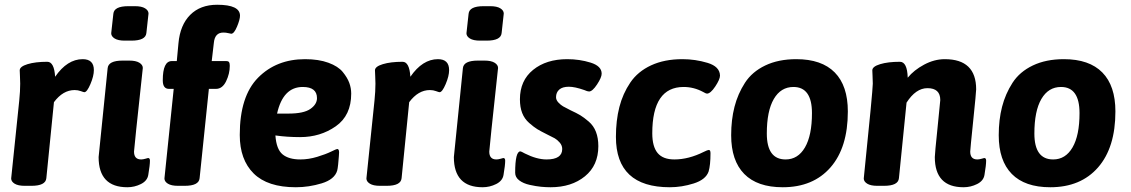

<svg xmlns="http://www.w3.org/2000/svg" viewBox="-20 -780 4759 808"><path d="M328 -531Q375 -531 375 -485Q375 -460 360.5 -426Q346 -392 335 -392Q332 -392 320 -396.5Q308 -401 294 -401Q245 -401 207 -350L175 -30Q172 2 112 2H84Q56 2 41.5 -7Q27 -16 27 -29L61 -357Q65 -396 65 -428Q65 -441 64 -459.5Q63 -478 63 -484Q63 -500 96 -510Q129 -520 179 -520Q208 -520 212 -457Q263 -531 328 -531Z M548 -754Q576 -754 590.5 -745Q605 -736 605 -723L596 -641Q593 -609 533 -609H505Q477 -609 462.5 -618Q448 -627 448 -640L457 -722Q460 -754 520 -754ZM524 -525Q552 -525 566.5 -516Q581 -507 581 -494Q544 -152 544 -142Q544 -109 574 -109Q582 -109 592 -112Q602 -115 603 -115Q611 -115 611 -104Q611 -85 604 -44Q600 -19 573 -5.5Q546 8 516 8Q395 8 395 -119L433 -493Q436 -525 496 -525Z M894 -760Q990 -760 990 -714Q990 -698 977.5 -668Q965 -638 953 -638Q951 -638 941 -640.5Q931 -643 920 -643Q884 -643 880 -600L871 -523H931Q941 -523 944 -518.5Q947 -514 947 -503Q947 -470 931.5 -438Q916 -406 889 -406H859L820 -30Q817 2 757 2H729Q701 2 686.5 -7Q672 -16 672 -29L711 -406H691Q665 -406 665 -442Q665 -523 703 -523H724L731 -598Q738 -675 780.5 -717.5Q823 -760 894 -760Z M1458 -386Q1458 -294 1393 -248.5Q1328 -203 1243 -203Q1188 -203 1139 -210Q1143 -152 1169 -130.5Q1195 -109 1244 -109Q1279 -109 1315 -120Q1351 -131 1373.5 -142Q1396 -153 1399 -153Q1407 -153 1407 -139Q1407 -138 1406 -122Q1405 -106 1403 -87.5Q1401 -69 1399 -62Q1388 -25 1334 -8.5Q1280 8 1225 8Q1106 8 1047.5 -50Q989 -108 989 -212Q989 -375 1066 -453Q1143 -531 1264 -531Q1321 -531 1362 -516Q1403 -501 1422.5 -477Q1442 -453 1450 -431Q1458 -409 1458 -386ZM1146 -302H1194Q1258 -302 1286 -321.5Q1314 -341 1314 -367Q1314 -414 1254 -414Q1171 -414 1146 -302Z M1823 -531Q1870 -531 1870 -485Q1870 -460 1855.5 -426Q1841 -392 1830 -392Q1827 -392 1815 -396.5Q1803 -401 1789 -401Q1740 -401 1702 -350L1670 -30Q1667 2 1607 2H1579Q1551 2 1536.5 -7Q1522 -16 1522 -29L1556 -357Q1560 -396 1560 -428Q1560 -441 1559 -459.5Q1558 -478 1558 -484Q1558 -500 1591 -510Q1624 -520 1674 -520Q1703 -520 1707 -457Q1758 -531 1823 -531Z M2043 -754Q2071 -754 2085.5 -745Q2100 -736 2100 -723L2091 -641Q2088 -609 2028 -609H2000Q1972 -609 1957.5 -618Q1943 -627 1943 -640L1952 -722Q1955 -754 2015 -754ZM2019 -525Q2047 -525 2061.5 -516Q2076 -507 2076 -494Q2039 -152 2039 -142Q2039 -109 2069 -109Q2077 -109 2087 -112Q2097 -115 2098 -115Q2106 -115 2106 -104Q2106 -85 2099 -44Q2095 -19 2068 -5.5Q2041 8 2011 8Q1890 8 1890 -119L1928 -493Q1931 -525 1991 -525Z M2367 -531Q2419 -531 2465.5 -516.5Q2512 -502 2512 -470Q2512 -454 2492.5 -424.5Q2473 -395 2459 -395Q2452 -395 2439 -401Q2399 -415 2374 -415Q2347 -415 2333.5 -403Q2320 -391 2320 -371Q2320 -359 2330 -348.5Q2340 -338 2349.5 -332.5Q2359 -327 2381 -316Q2407 -304 2422 -295Q2437 -286 2457.5 -268.5Q2478 -251 2488 -225Q2498 -199 2498 -165Q2498 -84 2441.5 -38Q2385 8 2297 8Q2278 8 2257 6Q2236 4 2209 -2Q2182 -8 2165 -21Q2148 -34 2148 -53Q2148 -143 2170 -143Q2173 -143 2189 -134Q2239 -109 2280 -109Q2346 -109 2346 -153Q2346 -168 2335.5 -180Q2325 -192 2314.5 -198Q2304 -204 2281 -215Q2255 -228 2241 -236.5Q2227 -245 2207 -262.5Q2187 -280 2177.5 -304.5Q2168 -329 2168 -362Q2168 -441 2223.5 -486Q2279 -531 2367 -531Z M2852 -531Q2906 -531 2957.5 -515.5Q3009 -500 3010 -462Q3010 -446 2990 -416Q2970 -386 2955 -386Q2951 -386 2939 -393Q2900 -414 2857 -414Q2725 -414 2725 -219Q2725 -163 2747.5 -136Q2770 -109 2818 -109Q2878 -109 2942 -141Q2958 -149 2963 -149Q2970 -149 2970 -135Q2970 -85 2962 -58Q2950 -24 2899.5 -8Q2849 8 2799 8Q2572 8 2572 -204Q2572 -273 2586.5 -329.5Q2601 -386 2632.5 -432.5Q2664 -479 2720 -505Q2776 -531 2852 -531Z M3331 -531Q3438 -531 3493 -475Q3548 -419 3548 -311Q3548 -159 3475 -75.5Q3402 8 3274 8Q3167 8 3112 -48Q3057 -104 3057 -211Q3057 -276 3071 -330.5Q3085 -385 3115 -431.5Q3145 -478 3200.5 -504.5Q3256 -531 3331 -531ZM3319 -414Q3266 -414 3236.5 -363.5Q3207 -313 3207 -218Q3207 -109 3286 -109Q3338 -109 3367.5 -159.5Q3397 -210 3397 -304Q3397 -414 3319 -414Z M4122 -115Q4130 -115 4130 -104Q4130 -85 4123 -44Q4119 -19 4092 -5.5Q4065 8 4035 8Q3914 8 3914 -119Q3914 -132 3925.5 -242.5Q3937 -353 3937 -359Q3937 -409 3883 -409Q3834 -409 3795 -348L3763 -30Q3760 2 3700 2H3672Q3644 2 3629.5 -7Q3615 -16 3615 -29Q3653 -400 3653 -428Q3653 -441 3652 -459.5Q3651 -478 3651 -484Q3651 -500 3684 -510Q3717 -520 3767 -520Q3798 -520 3800 -453Q3826 -485 3869 -508Q3912 -531 3956 -531Q4088 -531 4088 -404Q4088 -392 4075.5 -271Q4063 -150 4063 -142Q4063 -109 4093 -109Q4101 -109 4111 -112Q4121 -115 4122 -115Z M4457 -531Q4564 -531 4619 -475Q4674 -419 4674 -311Q4674 -159 4601 -75.5Q4528 8 4400 8Q4293 8 4238 -48Q4183 -104 4183 -211Q4183 -276 4197 -330.5Q4211 -385 4241 -431.5Q4271 -478 4326.5 -504.5Q4382 -531 4457 -531ZM4445 -414Q4392 -414 4362.5 -363.5Q4333 -313 4333 -218Q4333 -109 4412 -109Q4464 -109 4493.5 -159.5Q4523 -210 4523 -304Q4523 -414 4445 -414Z"/></svg>

Font: Asap
Style: Bold Italic
Weight: 700
Italic angle: -6°
Designer: Pablo Cosgaya
Foundry: Pablo Cosgaya
Version: Version 1.007;PS 001.007;hotconv 1.0.70;makeotf.lib2.5.58329